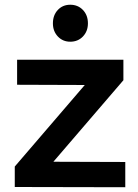

<svg xmlns="http://www.w3.org/2000/svg" viewBox="-20 -785 581 806"><path d="M274.9 -765.1Q307.1 -765.1 328.1 -743.2Q349.1 -721.2 349.1 -687Q349.1 -653.8 328.1 -631.8Q307.1 -609.9 274.9 -609.9Q243.7 -609.9 222.9 -631.8Q202.1 -653.8 202.1 -687Q202.1 -721.2 222.7 -743.2Q243.2 -765.1 274.9 -765.1ZM51.8 -534.2H498V-448.2L204.1 -106L505.9 -105V1L42 0V-85.9L335.9 -428.2L51.8 -429.2Z"/></svg>

Font: Montserrat-Arabic Medium
Style: Regular
Weight: 500
Designer: Mohamed Gaber
Foundry: Kief Type Foundry
Version: Version 5.008;PS 005.008;hotconv 1.0.88;makeotf.lib2.5.64775